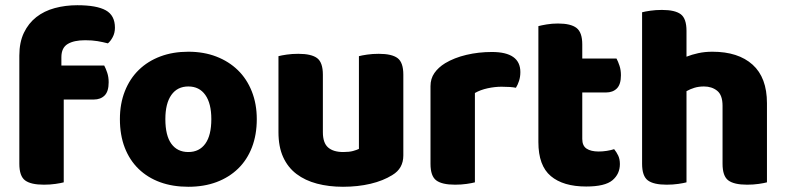

<svg xmlns="http://www.w3.org/2000/svg" viewBox="-20 -699 3009 735"><path d="M215 -448H379Q385 -437 390.5 -420.5Q396 -404 396 -384Q396 -349 380.5 -333.5Q365 -318 339 -318H224V-1Q213 2 192.5 5Q172 8 148 8Q98 8 76 -8.5Q54 -25 54 -72V-486Q54 -537 71.5 -573.5Q89 -610 119 -633.5Q149 -657 189.5 -668Q230 -679 276 -679Q350 -679 385 -659.5Q420 -640 420 -593Q420 -573 411.5 -557Q403 -541 393 -533Q374 -538 353.5 -541.5Q333 -545 306 -545Q263 -545 239 -530.5Q215 -516 215 -480Z M963 -243Q963 -183 944.5 -135Q926 -87 891.5 -53.5Q857 -20 809 -2Q761 16 701 16Q641 16 593 -1.5Q545 -19 510.5 -52.5Q476 -86 457.5 -134Q439 -182 439 -243Q439 -302 458 -350Q477 -398 511.5 -431.5Q546 -465 594 -483Q642 -501 701 -501Q760 -501 808 -482.5Q856 -464 890.5 -430.5Q925 -397 944 -349Q963 -301 963 -243ZM701 -368Q659 -368 636 -335.5Q613 -303 613 -243Q613 -180 636 -148.5Q659 -117 701 -117Q743 -117 766 -149Q789 -181 789 -243Q789 -303 766 -335.5Q743 -368 701 -368Z M1046 -484Q1057 -487 1077.5 -490Q1098 -493 1122 -493Q1172 -493 1194 -476.5Q1216 -460 1216 -413V-193Q1216 -152 1236 -134.5Q1256 -117 1294 -117Q1317 -117 1331.5 -121Q1346 -125 1354 -129V-484Q1365 -487 1385.5 -490Q1406 -493 1430 -493Q1480 -493 1502 -476.5Q1524 -460 1524 -413V-104Q1524 -54 1482 -29Q1447 -7 1398.5 4.5Q1350 16 1293 16Q1239 16 1193.5 4Q1148 -8 1115 -33Q1082 -58 1064 -97.5Q1046 -137 1046 -193Z M1798 -1Q1787 2 1766.5 5Q1746 8 1722 8Q1672 8 1650 -8.5Q1628 -25 1628 -72V-369Q1628 -398 1643 -419.5Q1658 -441 1684 -457Q1719 -478 1765.5 -489Q1812 -500 1863 -500Q1972 -500 1972 -423Q1972 -405 1967 -389.5Q1962 -374 1955 -363Q1936 -367 1900 -367Q1874 -367 1846.5 -361Q1819 -355 1798 -343Z M2224 15Q2136 15 2088.5 -25Q2041 -65 2041 -155V-599Q2052 -602 2072.5 -605.5Q2093 -609 2116 -609Q2165 -609 2187 -592Q2209 -575 2209 -529V-475H2340Q2346 -464 2351.5 -447.5Q2357 -431 2357 -411Q2357 -376 2341.5 -360.5Q2326 -345 2300 -345H2209V-167Q2209 -141 2225.5 -130Q2242 -119 2272 -119Q2287 -119 2303 -121.5Q2319 -124 2331 -128Q2340 -117 2346.5 -103.5Q2353 -90 2353 -71Q2353 -33 2324.5 -9Q2296 15 2224 15Z M2916 -1Q2905 2 2884.5 5Q2864 8 2840 8Q2790 8 2768 -8.5Q2746 -25 2746 -72V-294Q2746 -335 2725.5 -351.5Q2705 -368 2675 -368Q2655 -368 2638.5 -363Q2622 -358 2608 -350V-1Q2597 2 2576.5 5Q2556 8 2532 8Q2482 8 2460 -8.5Q2438 -25 2438 -72V-652Q2449 -655 2469.5 -658Q2490 -661 2514 -661Q2564 -661 2586 -644.5Q2608 -628 2608 -581V-482Q2628 -490 2653 -495.5Q2678 -501 2707 -501Q2806 -501 2861 -451.5Q2916 -402 2916 -304V-1Z"/></svg>

Font: Baloo Tammudu 2 ExtraBold
Style: Regular
Weight: 800
Designer: Maithili Shingre, Omkar Shende and Ek Type
Foundry: Ek Type
Version: Version 1.640;hotconv 1.0.111;makeotfexe 2.5.65597; ttfautoh